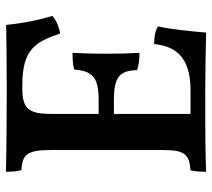

<svg xmlns="http://www.w3.org/2000/svg" viewBox="-54 -665 722 654"><g transform="rotate(90 307.0 -338.0)"><path d="M491 -152V-533C491 -606 506 -622 560 -626C564 -640 565 -661 565 -679C520 -677 415 -676 369 -676C214 -676 130 -678 91 -679C87 -632 80 -560 70 -515C85 -506 104 -502 130 -502C137 -567 166 -626 287 -626H368V-365H322C245 -365 220 -382 219 -444C201 -450 182 -452 160 -452C162 -419 163 -380 163 -341C163 -300 162 -257 160 -224C183 -224 200 -225 217 -230C222 -295 246 -313 322 -313H368V-153C368 -74 351 -53 280 -53H271C149 -53 123 -96 94 -182C68 -177 48 -168 34 -155C49 -109 60 -49 65 2C110 1 201 0 292 0C365 0 516 1 565 3C565 -18 564 -37 559 -50C505 -53 491 -70 491 -152Z"/></g></svg>

Font: Vollkorn Semibold
Style: Regular
Weight: 600
Designer: Friedrich Althausen
Foundry: Friedrich Althausen
Version: Version 4.015;PS 004.015;hotconv 1.0.88;makeotf.lib2.5.64775